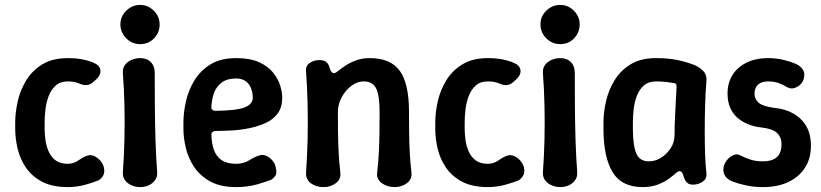

<svg xmlns="http://www.w3.org/2000/svg" viewBox="-20 -750 3348 783"><path d="M257 13Q194 13 152.5 -8.5Q111 -30 86.5 -65.5Q62 -101 52 -143Q42 -185 42 -225V-250Q42 -290 52 -335.5Q62 -381 86.5 -421.5Q111 -462 152.5 -487.5Q194 -513 257 -513Q290 -513 317.5 -507.5Q345 -502 366 -492Q381 -485 386.5 -474Q392 -463 388.5 -450.5Q385 -438 373 -427L361 -416Q348 -404 333.5 -403Q319 -402 302 -410Q283 -418 257 -418Q226 -418 207.5 -401.5Q189 -385 179 -359.5Q169 -334 165.5 -305Q162 -276 162 -250V-225Q162 -203 165.5 -178Q169 -153 179 -131Q189 -109 207.5 -95.5Q226 -82 257 -82Q280 -82 300 -96Q320 -110 335 -115Q349 -120 363 -114Q377 -108 387.5 -96.5Q398 -85 403 -70Q409 -46 399.5 -32Q390 -18 380 -14Q362 -6 327.5 3.5Q293 13 257 13Z M552 13Q533 13 516 5.5Q499 -2 489.5 -15.5Q480 -29 481 -47Q486 -114 487.5 -182Q489 -250 487.5 -318.5Q486 -387 481 -453Q480 -472 489.5 -485Q499 -498 516 -505.5Q533 -513 552 -513Q579 -513 595 -497Q611 -481 611 -454Q611 -387 611.5 -318.5Q612 -250 614 -182Q616 -114 621 -47Q622 -29 612.5 -15.5Q603 -2 587 5.5Q571 13 552 13ZM551 -570Q529 -570 511 -581Q493 -592 482 -610Q471 -628 471 -650Q471 -673 482 -690.5Q493 -708 511 -719Q529 -730 551 -730Q574 -730 591.5 -719Q609 -708 620 -690.5Q631 -673 631 -650Q631 -618 608.5 -594Q586 -570 551 -570Z M943 13Q880 13 838.5 -9.5Q797 -32 772.5 -68Q748 -104 738 -146Q728 -188 728 -225V-250Q728 -290 738 -335.5Q748 -381 772.5 -421.5Q797 -462 838.5 -487.5Q880 -513 943 -513Q1001 -513 1037.5 -496Q1074 -479 1094.5 -453Q1115 -427 1123 -400Q1131 -373 1131 -352Q1131 -313 1113 -288Q1095 -263 1064.5 -249Q1034 -235 998 -227.5Q962 -220 925.5 -218Q889 -216 859 -216Q850 -215 846 -211Q842 -207 842 -201Q843 -165 852.5 -138.5Q862 -112 884 -97Q906 -82 943 -82Q973 -82 996.5 -96.5Q1020 -111 1037 -116Q1051 -121 1065 -115Q1079 -109 1090 -96.5Q1101 -84 1104 -70Q1111 -44 1102.5 -32.5Q1094 -21 1086 -17Q1069 -10 1030 1.5Q991 13 943 13ZM858 -298Q946 -299 979 -312.5Q1012 -326 1011 -354Q1010 -375 1003 -392Q996 -409 981 -419.5Q966 -430 943 -430Q907 -430 885 -414Q863 -398 853 -371.5Q843 -345 842 -310Q842 -305 847 -301.5Q852 -298 858 -298Z M1228 -460Q1226 -482 1243.5 -493.5Q1261 -505 1282 -505Q1300 -505 1310 -497.5Q1320 -490 1324 -474Q1327 -464 1331.5 -457.5Q1336 -451 1344 -452Q1350 -453 1361.5 -462.5Q1373 -472 1390.5 -483.5Q1408 -495 1432.5 -504Q1457 -513 1488 -513Q1573 -513 1610.5 -461Q1648 -409 1648 -293Q1648 -251 1648.5 -210Q1649 -169 1651 -128.5Q1653 -88 1658 -46Q1661 -19 1639.5 -3Q1618 13 1590 13Q1559 13 1537 -3Q1515 -19 1518 -46Q1523 -88 1525 -128.5Q1527 -169 1527.5 -210Q1528 -251 1528 -293Q1528 -363 1513.5 -390.5Q1499 -418 1463 -418Q1437 -418 1413 -400Q1389 -382 1373.5 -353.5Q1358 -325 1358 -293Q1358 -251 1358.5 -210Q1359 -169 1361 -128.5Q1363 -88 1368 -46Q1371 -19 1349.5 -3Q1328 13 1300 13Q1269 13 1248 -2.5Q1227 -18 1228 -46Q1233 -115 1234.5 -184Q1236 -253 1234.5 -322.5Q1233 -392 1228 -460Z M1970 13Q1907 13 1865.5 -8.5Q1824 -30 1799.5 -65.5Q1775 -101 1765 -143Q1755 -185 1755 -225V-250Q1755 -290 1765 -335.5Q1775 -381 1799.5 -421.5Q1824 -462 1865.5 -487.5Q1907 -513 1970 -513Q2003 -513 2030.5 -507.5Q2058 -502 2079 -492Q2094 -485 2099.5 -474Q2105 -463 2101.5 -450.5Q2098 -438 2086 -427L2074 -416Q2061 -404 2046.5 -403Q2032 -402 2015 -410Q1996 -418 1970 -418Q1939 -418 1920.5 -401.5Q1902 -385 1892 -359.5Q1882 -334 1878.5 -305Q1875 -276 1875 -250V-225Q1875 -203 1878.5 -178Q1882 -153 1892 -131Q1902 -109 1920.5 -95.5Q1939 -82 1970 -82Q1993 -82 2013 -96Q2033 -110 2048 -115Q2062 -120 2076 -114Q2090 -108 2100.5 -96.5Q2111 -85 2116 -70Q2122 -46 2112.5 -32Q2103 -18 2093 -14Q2075 -6 2040.5 3.5Q2006 13 1970 13Z M2265 13Q2246 13 2229 5.5Q2212 -2 2202.5 -15.5Q2193 -29 2194 -47Q2199 -114 2200.5 -182Q2202 -250 2200.5 -318.5Q2199 -387 2194 -453Q2193 -472 2202.5 -485Q2212 -498 2229 -505.5Q2246 -513 2265 -513Q2292 -513 2308 -497Q2324 -481 2324 -454Q2324 -387 2324.5 -318.5Q2325 -250 2327 -182Q2329 -114 2334 -47Q2335 -29 2325.5 -15.5Q2316 -2 2300 5.5Q2284 13 2265 13ZM2264 -570Q2242 -570 2224 -581Q2206 -592 2195 -610Q2184 -628 2184 -650Q2184 -673 2195 -690.5Q2206 -708 2224 -719Q2242 -730 2264 -730Q2287 -730 2304.5 -719Q2322 -708 2333 -690.5Q2344 -673 2344 -650Q2344 -618 2321.5 -594Q2299 -570 2264 -570Z M2601 13Q2515 13 2478 -48.5Q2441 -110 2441 -225V-250Q2441 -290 2451 -335.5Q2461 -381 2485.5 -421.5Q2510 -462 2551.5 -487.5Q2593 -513 2656 -513Q2705 -513 2741 -505.5Q2777 -498 2806 -487Q2829 -479 2846 -462.5Q2863 -446 2861 -421Q2857 -372 2855.5 -319.5Q2854 -267 2854 -216Q2854 -165 2855.5 -120.5Q2857 -76 2861 -42Q2863 -21 2845.5 -9Q2828 3 2807 3Q2791 3 2782.5 -4.5Q2774 -12 2769 -27Q2766 -39 2762 -45.5Q2758 -52 2751 -52Q2745 -52 2734 -42Q2723 -32 2705.5 -19.5Q2688 -7 2662 3Q2636 13 2601 13ZM2626 -92Q2652 -92 2675.5 -106.5Q2699 -121 2715 -145.5Q2731 -170 2731 -200Q2731 -233 2732.5 -264.5Q2734 -296 2735.5 -327.5Q2737 -359 2739 -392Q2741 -410 2729 -411Q2718 -413 2698.5 -415.5Q2679 -418 2656 -418Q2625 -418 2606 -401.5Q2587 -385 2577 -358.5Q2567 -332 2564 -303Q2561 -274 2561 -250V-225Q2561 -158 2574.5 -125Q2588 -92 2626 -92Z M3092 13Q3053 13 3020 5.5Q2987 -2 2967 -10Q2948 -17 2937.5 -32Q2927 -47 2931 -70Q2935 -85 2945.5 -98Q2956 -111 2971 -117.5Q2986 -124 3000 -116Q3017 -107 3039.5 -99.5Q3062 -92 3092 -92Q3128 -92 3147.5 -108.5Q3167 -125 3167 -162Q3167 -191 3148.5 -208Q3130 -225 3086 -230Q3056 -233 3030.5 -243.5Q3005 -254 2986.5 -270.5Q2968 -287 2957.5 -311.5Q2947 -336 2947 -368Q2947 -412 2967.5 -444.5Q2988 -477 3025.5 -495Q3063 -513 3112 -513Q3145 -513 3174.5 -506Q3204 -499 3224 -490Q3242 -483 3253 -468Q3264 -453 3258 -430Q3255 -416 3243.5 -405Q3232 -394 3217.5 -390.5Q3203 -387 3189 -395Q3175 -404 3156 -411Q3137 -418 3112 -418Q3086 -418 3071.5 -405Q3057 -392 3057 -368Q3057 -345 3074.5 -330.5Q3092 -316 3138 -310Q3182 -306 3215.5 -287Q3249 -268 3268 -235.5Q3287 -203 3287 -156Q3287 -103 3262.5 -65.5Q3238 -28 3194.5 -7.5Q3151 13 3092 13Z"/></svg>

Font: Winky Sans Medium
Style: Regular
Weight: 500
Designer: Simon Atzbach
Foundry: typofactur
Version: Version 1.205